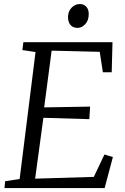

<svg xmlns="http://www.w3.org/2000/svg" viewBox="-20 -958 635 978"><path d="M3 0 6 -35 80 -46 161 -693 94 -703 99 -743H553L549 -590H504L488 -694L243 -700L205 -411L439 -415L435 -351L201 -358L159 -48L458 -57L512 -171L555 -158L513 0ZM375.5 -816Q360.5 -816 349.5 -822.2Q338.5 -828.5 332.5 -840.8Q326.5 -853 326.5 -871Q326.5 -900.5 344.8 -919Q363 -937.5 386.5 -937.5Q406.5 -937.5 419.2 -924.2Q432 -911 432 -886Q432 -854 414.2 -835Q396.5 -816 375.5 -816Z"/></svg>

Font: Merriweather 7pt Light
Style: Italic
Weight: 300
Italic angle: -7.8°
Designer: Eben Sorkin
Foundry: Eben Sorkin
Version: Version 2.200;gftools[0.9.31]